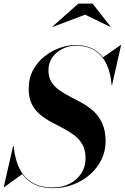

<svg xmlns="http://www.w3.org/2000/svg" viewBox="-42 -1004 676 1040"><path d="M246.5 15Q188 15 148.2 -3.5Q108.5 -22 83.8 -54Q59 -86 46.2 -127Q33.5 -168 29 -213H32Q36 -170 48.2 -129.8Q60.5 -89.5 84.5 -57.8Q108.5 -26 147.5 -7.2Q186.5 11.5 243.5 11.5Q295 11.5 335 -8.8Q375 -29 398.2 -64.5Q421.5 -100 421.5 -146.5Q421.5 -190.5 404.8 -220.5Q388 -250.5 360.5 -271.2Q333 -292 300.2 -309Q267.5 -326 234.8 -343.5Q202 -361 174.5 -384Q147 -407 130.2 -440.5Q113.5 -474 113.5 -523Q113.5 -582 138 -626Q162.5 -670 201 -700Q239.5 -730 283.2 -745Q327 -760 365.5 -760Q429.5 -760 472.2 -733Q515 -706 537.8 -657.2Q560.5 -608.5 565 -543H562.5Q558 -607.5 535.5 -655.5Q513 -703.5 471.8 -730Q430.5 -756.5 368.5 -756.5Q332 -756.5 298 -740.2Q264 -724 242.2 -694.2Q220.5 -664.5 220.5 -623.5Q220.5 -585 237.2 -559Q254 -533 281.5 -514Q309 -495 342 -478.2Q375 -461.5 408.2 -442.8Q441.5 -424 469 -397.5Q496.5 -371 513.2 -332.5Q530 -294 530 -238Q530 -185.5 507.5 -139.5Q485 -93.5 445.8 -59Q406.5 -24.5 355.2 -4.8Q304 15 246.5 15ZM-22 10 29 -213H32L35.5 -173.5Q43 -139.5 54 -111.8Q65 -84 80.5 -62.5L-19.5 10ZM562.5 -543 562 -568.5Q555.5 -600 546.5 -630.2Q537.5 -660.5 514.5 -692.5L611.5 -760H614L565 -543ZM243 -858 241.5 -859.5 382.5 -984.5H459.5L557 -859.5L556 -858L419 -924.5Z"/></svg>

Font: Bodoni Moda 72pt SemiBold
Style: Italic
Weight: 600
Italic angle: -13°
Designer: Owen Earl
Foundry: indestructible type
Version: Version 2.004